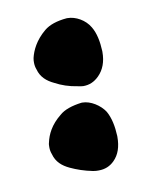

<svg xmlns="http://www.w3.org/2000/svg" viewBox="-52 -566 338 433"><g transform="rotate(-10 117.0 -349.5)"><path d="M175.8 -383.8C188.5 -396.5 195.3 -414.1 195.3 -436.5V-438.5C194.3 -460.9 190.4 -480.5 181.6 -495.1C170.9 -513.7 149.4 -525.4 130.9 -525.4H128.9C106.4 -523.4 88.9 -517.6 77.1 -507.8C53.7 -488.3 43.9 -466.8 40 -450.2C39.1 -446.3 39.1 -442.4 39.1 -439.5C39.1 -434.6 40 -428.7 42 -423.8C46.9 -405.3 59.6 -394.5 76.2 -386.7C90.8 -378.9 107.4 -373 127 -370.1C131.8 -369.1 135.7 -368.2 139.6 -368.2C153.3 -368.2 165 -373 175.8 -383.8ZM176.8 -189.5C189.5 -202.1 195.3 -219.7 195.3 -242.2V-244.1C194.3 -266.6 190.4 -286.1 181.6 -301.8C170.9 -318.4 149.4 -332 130.9 -332H128.9C106.4 -329.1 88.9 -323.2 78.1 -313.5C54.7 -294.9 44.9 -274.4 41 -255.9C40 -252.9 40 -249 40 -245.1C40 -240.2 41 -234.4 43 -229.5C47.9 -210.9 60.5 -200.2 77.1 -192.4C91.8 -185.5 108.4 -179.7 127.9 -175.8C132.8 -174.8 136.7 -174.8 140.6 -174.8C155.3 -174.8 167 -179.7 176.8 -189.5Z"/></g></svg>

Font: Day Care
Style: Regular
Weight: 400
Designer: Noponies
Version: Version 1.000;PS 001.000;hotconv 1.0.88;makeotf.lib2.5.64775